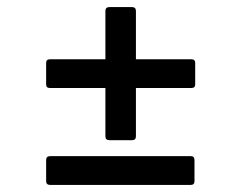

<svg xmlns="http://www.w3.org/2000/svg" viewBox="-20 -572 640 541"><path d="M288 -177Q277 -177 277 -188V-324H121Q110 -324 110 -334V-395Q110 -405 121 -405H277V-541Q277 -552 288 -552H352Q363 -552 363 -541V-405H519Q530 -405 530 -395V-334Q530 -324 519 -324H363V-188Q363 -177 352 -177ZM121 -51Q110 -51 110 -62V-121Q110 -132 121 -132H518Q528 -132 528 -121V-62Q528 -51 518 -51Z"/></svg>

Font: Sofia Sans SemiBold
Style: Italic
Weight: 600
Italic angle: -9°
Designer: Botio Nikoltchev, Ani Petrova
Foundry: lettersoup
Version: Version 4.100-B